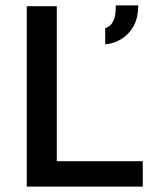

<svg xmlns="http://www.w3.org/2000/svg" viewBox="-20 -690 576 710"><path d="M79 0V-667H190V-94H508V0ZM369 -526V-586Q387 -592 395 -605Q403 -618 406 -635.5Q409 -653 408 -670H491Q491 -624 474 -593.5Q457 -563 429.5 -546Q402 -529 369 -526Z"/></svg>

Font: Maven Pro Medium
Style: Regular
Weight: 500
Designer: Joe Prince
Foundry: Joe Prince
Version: Version 2.103